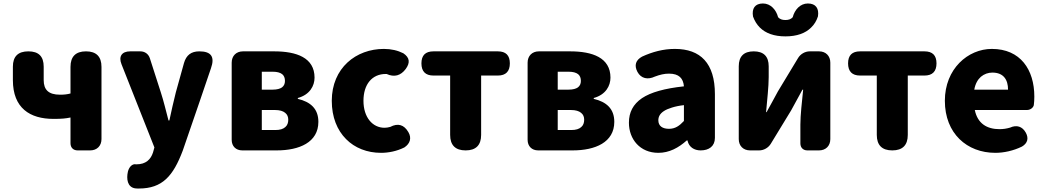

<svg xmlns="http://www.w3.org/2000/svg" viewBox="-20 -864 6004 1103"><path d="M563 -284V-480C563 -539 533 -569 474 -569C415 -569 385 -539 385 -480V-327C366 -322 349 -320 325 -320C258 -320 231 -349 231 -404V-481C231 -540 202 -569 143 -569C84 -569 54 -540 54 -481V-404C54 -243 152 -181 287 -181C334 -181 356 -183 385 -189V-41C385 -16 401 0 426 0H474H498C537 0 563 -26 563 -65Z M1128 -284 1192 -472C1215 -537 1194 -569 1125 -569C1078 -569 1050 -547 1037 -502L990 -333C977 -279 964 -226 953 -172H948C933 -228 921 -281 904 -333L841 -529C833 -554 812 -569 786 -569H738H728C680 -569 660 -540 678 -495L867 -17L859 12C846 52 818 80 764 80C763 80 763 80 762 80C738 75 721 98 715 121C705 164 712 211 756 218C763 219 770 219 778 219C913 219 975 147 1030 1Z M1311 -284V-61C1311 -24 1335 0 1372 0H1440H1570C1699 0 1809 -46 1809 -164C1809 -240 1763 -279 1691 -296V-301C1760 -320 1787 -371 1787 -418C1787 -533 1683 -569 1555 -569H1376C1337 -569 1311 -543 1311 -504ZM1600 -362C1589 -354 1571 -349 1546 -349H1484V-452H1546C1572 -452 1589 -447 1601 -438C1612 -429 1617 -416 1617 -399C1617 -384 1612 -371 1600 -362ZM1618 -216C1631 -206 1636 -192 1636 -176C1636 -159 1631 -144 1619 -134C1607 -123 1589 -117 1561 -117H1484V-232H1560C1587 -232 1606 -226 1618 -216Z M1968 -65C2018 -14 2089 14 2169 14C2211 14 2259 5 2303 -17C2336 -39 2346 -71 2326 -105C2301 -148 2266 -158 2222 -135C2211 -132 2200 -130 2189 -130C2120 -130 2068 -190 2068 -285C2068 -379 2117 -439 2196 -439C2198 -439 2199 -439 2201 -439C2245 -419 2282 -429 2311 -468C2337 -504 2334 -533 2297 -558C2265 -574 2228 -583 2185 -583C2106 -583 2031 -556 1976 -505C1921 -454 1886 -379 1886 -285C1886 -191 1917 -116 1968 -65Z M2566 -215V-89C2566 -30 2596 0 2655 0C2714 0 2744 -30 2744 -89V-430H2840C2886 -430 2909 -454 2909 -500C2909 -546 2886 -569 2840 -569H2655H2470C2424 -569 2401 -546 2401 -500C2401 -454 2424 -430 2470 -430H2566Z M3011 -284V-61C3011 -24 3035 0 3072 0H3140H3270C3399 0 3509 -46 3509 -164C3509 -240 3463 -279 3391 -296V-301C3460 -320 3487 -371 3487 -418C3487 -533 3383 -569 3255 -569H3076C3037 -569 3011 -543 3011 -504ZM3300 -362C3289 -354 3271 -349 3246 -349H3184V-452H3246C3272 -452 3289 -447 3301 -438C3312 -429 3317 -416 3317 -399C3317 -384 3312 -371 3300 -362ZM3318 -216C3331 -206 3336 -192 3336 -176C3336 -159 3331 -144 3319 -134C3307 -123 3289 -117 3261 -117H3184V-232H3260C3287 -232 3306 -226 3318 -216Z M3668 -300C3617 -265 3593 -219 3593 -159C3593 -64 3657 14 3762 14C3825 14 3878 -15 3925 -57H3930V-55C3938 -19 3968 0 4005 0C4053 0 4087 -24 4087 -72V-161V-323C4087 -501 4004 -583 3857 -583C3790 -583 3728 -566 3669 -539C3632 -519 3622 -489 3642 -451C3663 -412 3702 -405 3742 -424C3771 -435 3797 -441 3823 -441C3881 -441 3905 -414 3909 -368C3798 -356 3719 -334 3668 -300ZM3840 -246C3859 -252 3882 -257 3909 -260V-169C3883 -141 3859 -124 3823 -124C3786 -124 3762 -140 3762 -173C3762 -193 3771 -211 3794 -226C3806 -234 3821 -240 3840 -246Z M4750 -284V-504C4750 -543 4724 -569 4685 -569H4632C4605 -569 4579 -554 4565 -531L4449 -339C4432 -306 4402 -254 4384 -220H4381C4387 -289 4396 -365 4396 -421V-483C4396 -540 4367 -569 4310 -569C4253 -569 4224 -540 4224 -483V-65C4224 -26 4250 0 4289 0H4341C4368 0 4394 -15 4408 -38L4525 -230C4543 -262 4571 -315 4590 -349H4594C4587 -279 4578 -204 4578 -148V-40C4578 -16 4594 0 4618 0H4664H4685C4724 0 4750 -26 4750 -65ZM4345 -706C4378 -673 4427 -655 4492 -655C4558 -655 4607 -673 4640 -706C4658 -723 4671 -745 4679 -770C4686 -815 4667 -844 4621 -844C4577 -844 4545 -808 4534 -765C4524 -754 4511 -749 4492 -749C4473 -749 4460 -754 4450 -765C4439 -808 4407 -844 4363 -844C4317 -844 4298 -815 4306 -769C4315 -744 4328 -723 4345 -706Z M5017 -215V-89C5017 -30 5047 0 5106 0C5165 0 5195 -30 5195 -89V-430H5291C5337 -430 5360 -454 5360 -500C5360 -546 5337 -569 5291 -569H5106H4921C4875 -569 4852 -546 4852 -500C4852 -454 4875 -430 4921 -430H5017Z M5492 -65C5544 -14 5616 14 5698 14C5747 14 5802 2 5851 -22C5883 -41 5891 -69 5873 -102C5853 -138 5820 -148 5783 -131C5763 -125 5743 -122 5722 -122C5650 -122 5596 -154 5580 -232H5747H5879C5900 -232 5916 -246 5919 -260C5921 -274 5922 -292 5922 -309C5922 -464 5842 -583 5678 -583C5541 -583 5408 -469 5408 -285C5408 -191 5440 -116 5492 -65ZM5615 -423C5634 -439 5657 -447 5681 -447C5746 -447 5771 -405 5771 -349H5674H5577C5583 -383 5597 -407 5615 -423Z"/></svg>

Font: GenSenRounded2 TW H
Style: Regular
Weight: 900
Version: Version 2.100;PS 2.1;hotconv 16.6.51;makeotf.lib2.5.65220 DE